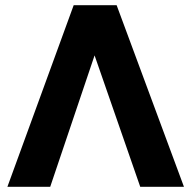

<svg xmlns="http://www.w3.org/2000/svg" viewBox="-20 -720 737 740"><path d="M8.5 0 264 -700H429.5L689 0H520.5L344.5 -506.5L173.5 0Z"/></svg>

Font: Geologica SemiBold
Style: Regular
Weight: 600
Designer: Sindre Bremnes, Frode Helland
Foundry: Monokrom Skriftforlag AS
Version: Version 1.010;gftools[0.9.28]